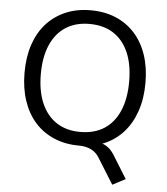

<svg xmlns="http://www.w3.org/2000/svg" viewBox="-60 -767 887 1022"><g transform="rotate(5 383.5 -256.5)"><path d="M578 201 494 66Q478 38 450 23.5Q422 9 383 9L451 -20Q482 -20 504.5 -13Q527 -6 545 10.5Q563 27 580 57L647 165ZM383 9Q310 9 250 -16.5Q190 -42 148 -89Q106 -136 83.5 -203Q61 -270 61 -353Q61 -437 83.5 -503.5Q106 -570 148 -616.5Q190 -663 249.5 -688.5Q309 -714 383 -714Q458 -714 517.5 -689Q577 -664 619.5 -617Q662 -570 684.5 -503.5Q707 -437 707 -354Q707 -270 684 -203Q661 -136 619 -89Q577 -42 517.5 -16.5Q458 9 383 9ZM383 -64Q459 -64 511.5 -98Q564 -132 592 -197Q620 -262 620 -353Q620 -445 592 -509Q564 -573 511.5 -607Q459 -641 383 -641Q309 -641 256.5 -607Q204 -573 176 -508.5Q148 -444 148 -353Q148 -262 176 -197.5Q204 -133 256.5 -98.5Q309 -64 383 -64Z"/></g></svg>

Font: NunitoSans1
Style: Book
Weight: 400
Designer: Vernon Adams
Foundry: Vernon Adams
Version: Version 3.101;gftools[0.9.27]